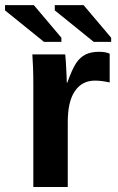

<svg xmlns="http://www.w3.org/2000/svg" viewBox="-63 -745 472 765"><path d="M207 -259.3V0H69.8V-404.3Q69.8 -447.8 68.6 -476.8Q67.4 -505.9 65.9 -528.3H196.8Q197.8 -523.9 198.7 -508.8Q199.7 -493.7 200.7 -474.9Q201.7 -456.1 202.4 -439.5Q203.1 -422.9 203.1 -415.5H205.1Q224.6 -470.2 240.7 -494.1Q256.3 -517.1 277.8 -527.8Q299.3 -538.6 331.5 -538.6Q357.9 -538.6 374 -531.2V-416.5Q341.3 -423.8 315.4 -423.8Q264.2 -423.8 235.6 -382.3Q207 -340.8 207 -259.3ZM310.5 -578.1 155.3 -703.6V-724.6H270L379.9 -594.7V-578.1ZM112.3 -578.1 -43 -703.6V-724.6H71.8L181.6 -594.7V-578.1Z"/></svg>

Font: Arimo
Style: Bold
Weight: 700
Designer: Steve Matteson
Foundry: Monotype Imaging Inc.
Version: Version 1.33